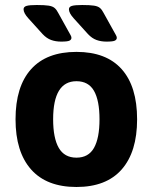

<svg xmlns="http://www.w3.org/2000/svg" viewBox="-20 -738 609 766"><path d="M224 -572Q202 -572 184 -578.5Q166 -585 150 -602L93 -665Q74 -686 74 -701Q74 -711 86 -714.5Q98 -718 127 -718Q158 -718 174 -715.5Q190 -713 198 -706Q206 -699 212 -687L252 -615Q258 -604 261.5 -598Q265 -592 265 -587Q265 -580 257.5 -576Q250 -572 224 -572ZM405 -572Q383 -572 365 -578.5Q347 -585 331 -602L274 -665Q255 -686 255 -701Q255 -711 267 -714.5Q279 -718 308 -718Q339 -718 355 -715.5Q371 -713 379 -706Q387 -699 393 -687L433 -615Q439 -604 442.5 -598Q446 -592 446 -587Q446 -580 438.5 -576Q431 -572 405 -572ZM285 8Q166 8 104 -62Q42 -132 42 -262Q42 -393 104 -462Q166 -531 285 -531Q404 -531 465.5 -462Q527 -393 527 -262Q527 -132 465.5 -62Q404 8 285 8ZM285 -109Q333 -109 355 -148Q377 -187 377 -262Q377 -337 355 -375.5Q333 -414 285 -414Q192 -414 192 -262Q192 -187 214.5 -148Q237 -109 285 -109Z"/></svg>

Font: Asap
Style: Bold
Weight: 700
Designer: Pablo Cosgaya
Foundry: Omnibus-Type
Version: Version 3.001; ttfautohint (v1.8.3)